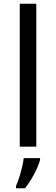

<svg xmlns="http://www.w3.org/2000/svg" viewBox="-20 -780 298 1021"><path d="M173 0H85V-760H173ZM193 70Q189 88 176.5 115.5Q164 143 147.5 171Q131 199 113 221H65V209Q73 192 81.5 165.5Q90 139 97 110.5Q104 82 106 61H193Z"/></svg>

Font: Noto Sans NKo Unjoined
Style: Regular
Weight: 400
Designer: Monotype Design Team
Foundry: Monotype Imaging Inc.
Version: Version 2.004